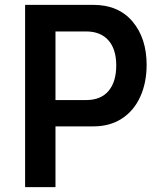

<svg xmlns="http://www.w3.org/2000/svg" viewBox="-20 -770 665 790"><path d="M83.3 0H208.3V-250H364.6Q432.3 -250 481.8 -282.3Q531.2 -314.6 557.3 -372.4Q583.3 -430.2 583.3 -503.1Q583.3 -612.5 525.5 -681.2Q467.7 -750 363.5 -750H83.3ZM208.3 -358.3V-640.6H334.4Q393.8 -640.6 426 -604.2Q458.3 -567.7 458.3 -501Q458.3 -433.3 426.6 -395.8Q394.8 -358.3 334.4 -358.3Z"/></svg>

Font: Vladivostok Bold
Style: Regular
Weight: 700
Width: 4
Designer: Michael Sharanda
Foundry: Michael Sharanda
Version: Version 1.005